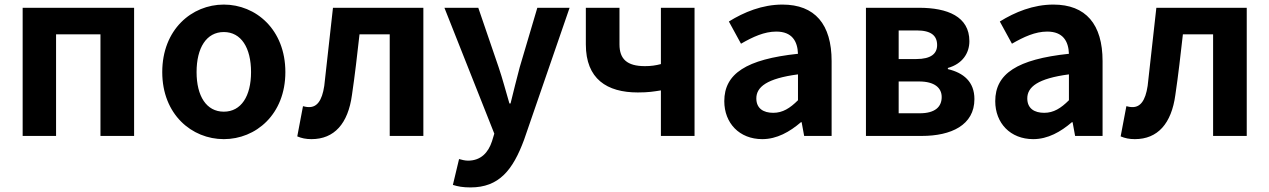

<svg xmlns="http://www.w3.org/2000/svg" viewBox="-20 -594 5546 839"><path d="M79 -560V0H225V-444H419V0H566V-560Z M958 14C1098 14 1227 -94 1227 -279C1227 -465 1098 -574 958 -574C818 -574 689 -465 689 -279C689 -94 818 14 958 14ZM958 -106C882 -106 839 -174 839 -279C839 -385 882 -454 958 -454C1034 -454 1077 -385 1077 -279C1077 -174 1034 -106 958 -106Z M1341 14C1441 14 1501 -54 1518 -179C1531 -266 1541 -356 1551 -444H1683V0H1830V-560H1435C1422 -446 1410 -332 1397 -219C1387 -152 1364 -126 1331 -126C1320 -126 1312 -128 1304 -130L1279 2C1298 10 1317 14 1341 14Z M1922 -560 2140 -10 2130 23C2114 72 2082 108 2025 108C2012 108 1996 104 1986 101L1959 214C1981 221 2003 225 2036 225C2161 225 2221 149 2270 17L2469 -560H2328L2251 -300C2237 -248 2224 -194 2211 -142H2206C2190 -196 2176 -250 2159 -300L2070 -560Z M2540 -560V-400C2540 -249 2632 -190 2767 -190C2814 -190 2836 -194 2868 -199V0H3015V-560H2868V-314C2845 -308 2825 -305 2798 -305C2720 -305 2687 -336 2687 -400V-560Z M3311 14C3375 14 3431 -18 3480 -60H3483L3494 0H3614V-327C3614 -488 3541 -574 3399 -574C3311 -574 3231 -541 3165 -500L3218 -403C3270 -433 3320 -456 3372 -456C3441 -456 3465 -414 3467 -359C3241 -335 3145 -272 3145 -152C3145 -56 3211 14 3311 14ZM3359 -101C3316 -101 3285 -120 3285 -164C3285 -214 3331 -251 3467 -269V-156C3432 -121 3400 -101 3359 -101Z M3764 0H4008C4136 0 4238 -47 4238 -161C4238 -237 4190 -276 4122 -292V-297C4186 -315 4216 -362 4216 -414C4216 -522 4120 -560 3996 -560H3764ZM3907 -238H3996C4064 -238 4095 -210 4095 -170C4095 -127 4066 -99 3999 -99H3907ZM3986 -461C4049 -461 4075 -438 4075 -397C4075 -360 4049 -336 3984 -336H3907V-461Z M4495 14C4559 14 4615 -18 4664 -60H4667L4678 0H4798V-327C4798 -488 4725 -574 4583 -574C4495 -574 4415 -541 4349 -500L4402 -403C4454 -433 4504 -456 4556 -456C4625 -456 4649 -414 4651 -359C4425 -335 4329 -272 4329 -152C4329 -56 4395 14 4495 14ZM4543 -101C4500 -101 4469 -120 4469 -164C4469 -214 4515 -251 4651 -269V-156C4616 -121 4584 -101 4543 -101Z M4939 14C5039 14 5099 -54 5116 -179C5129 -266 5139 -356 5149 -444H5281V0H5428V-560H5033C5020 -446 5008 -332 4995 -219C4985 -152 4962 -126 4929 -126C4918 -126 4910 -128 4902 -130L4877 2C4896 10 4915 14 4939 14Z"/></svg>

Font: Kinto Sans
Style: Bold
Weight: 700
Designer: Authors: Ryoko NISHIZUKA  (kana & ideographs); Paul D. Hunt (Latin, Greek & Cyrillic); Wenlong ZHANG  (bopomofo); Sandol
Foundry: Adobe Systems Incorporated, ookami Inc.
Version: Version 0.001